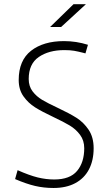

<svg xmlns="http://www.w3.org/2000/svg" viewBox="-20 -912 537 937"><path d="M338.9 -891.6H399.4L278.3 -780.3H224.6ZM53.7 -38.1 65.9 -81.5Q123 -56.2 163.8 -46.1Q204.6 -36.1 244.6 -36.1Q321.3 -36.1 356.2 -77.9Q391.1 -119.6 391.1 -188.5Q391.1 -226.6 370.8 -253.9Q350.6 -281.2 320.6 -299.3Q290.5 -317.4 239.7 -341.3Q184.6 -367.2 151.1 -388.2Q117.7 -409.2 94.5 -441.9Q71.3 -474.6 71.3 -521.5Q71.3 -617.2 131.6 -664.3Q191.9 -711.4 292.5 -711.4Q352.5 -711.4 409.2 -693.4L397 -651.4L386.2 -654.3Q361.8 -660.6 342 -664.1Q322.3 -667.5 293.9 -667.5Q218.3 -667.5 169.2 -633.8Q120.1 -600.1 120.1 -526.4Q120.1 -491.2 138.9 -466.3Q157.7 -441.4 185.5 -424.8Q213.4 -408.2 261.7 -385.7Q318.8 -358.9 353.5 -336.9Q388.2 -314.9 412.6 -278.6Q437 -242.2 437 -188.5Q437 -128.9 414.1 -85.2Q391.1 -41.5 347.2 -18.1Q303.2 5.4 241.2 5.4Q193.8 5.4 151.1 -4.6Q108.4 -14.6 53.7 -38.1Z"/></svg>

Font: Selawik Light
Style: Regular
Weight: 300
Designer: Aaron Bell
Foundry: Microsoft Corporation
Version: Version 1.01